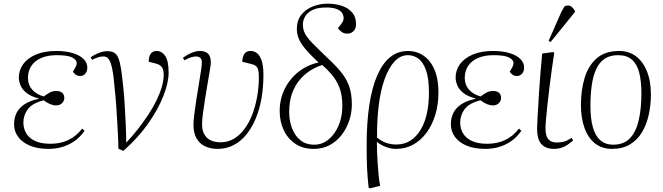

<svg xmlns="http://www.w3.org/2000/svg" viewBox="-20 -801 3630 1051"><path d="M246 14Q186 14 144 -3.5Q102 -21 79.5 -51.5Q57 -82 57 -120Q57 -156 71 -183.5Q85 -211 114.5 -230.5Q144 -250 192 -260V-262Q149 -273 125 -292.5Q101 -312 92 -334.5Q83 -357 83 -376Q83 -417 107 -450Q131 -483 177 -502.5Q223 -522 288 -522Q338 -522 376 -511Q414 -500 436 -479.5Q458 -459 458 -431Q458 -411 447 -398Q436 -385 419 -385Q410 -385 402.5 -388Q395 -391 389.5 -396.5Q384 -402 379 -408Q389 -424 394.5 -435Q400 -446 400 -456Q400 -474 375 -486.5Q350 -499 291 -499Q242 -499 206.5 -484Q171 -469 152 -441Q133 -413 133 -374Q133 -337 156 -310.5Q179 -284 220 -273Q238 -287 253.5 -295Q269 -303 288 -303Q310 -303 321 -292.5Q332 -282 332 -265Q332 -249 320 -236.5Q308 -224 286 -224Q273 -224 256 -230.5Q239 -237 219 -252Q156 -236 132 -203Q108 -170 108 -130Q108 -97 124 -70.5Q140 -44 173 -29Q206 -14 256 -14Q310 -14 353 -34Q396 -54 430 -97L443 -85Q416 -47 383 -25.5Q350 -4 315.5 5Q281 14 246 14Z M655 25 628 13Q628 -17 626 -55.5Q624 -94 621.5 -137Q619 -180 616 -225Q613 -270 608 -315Q602 -387 594 -425Q586 -463 575 -477.5Q564 -492 547 -492Q530 -492 514 -486.5Q498 -481 484 -473L476 -487Q485 -494 499.5 -501.5Q514 -509 531.5 -515Q549 -521 566 -521Q589 -521 604 -513Q619 -505 628 -483Q637 -461 643 -422Q649 -383 655 -321Q660 -274 663 -220.5Q666 -167 668.5 -115Q671 -63 671 -20Q705 -56 735 -94.5Q765 -133 791 -172Q817 -211 836 -250Q855 -289 865.5 -324.5Q876 -360 876 -391Q876 -420 866 -433.5Q856 -447 834 -453L794 -463Q794 -493 805.5 -507.5Q817 -522 837 -522Q866 -522 884.5 -494.5Q903 -467 903 -403Q903 -349 874.5 -276Q846 -203 791 -124.5Q736 -46 655 25Z M1171 14Q1134 14 1104 0.5Q1074 -13 1056.5 -42.5Q1039 -72 1039 -118Q1039 -138 1043.5 -175.5Q1048 -213 1055 -257Q1062 -301 1069 -343Q1076 -385 1080.5 -416.5Q1085 -448 1085 -457Q1085 -477 1076 -484.5Q1067 -492 1053 -492Q1041 -492 1025 -487Q1009 -482 990 -471L981 -484Q995 -495 1011 -503.5Q1027 -512 1043 -517Q1059 -522 1072 -522Q1096 -522 1109.5 -514Q1123 -506 1128.5 -492Q1134 -478 1134 -458Q1134 -448 1129 -418Q1124 -388 1117 -347Q1110 -306 1103 -262.5Q1096 -219 1091 -181.5Q1086 -144 1086 -120Q1086 -76 1110.5 -49.5Q1135 -23 1187 -22Q1226 -22 1258.5 -40.5Q1291 -59 1317 -93.5Q1343 -128 1360.5 -173Q1378 -218 1387.5 -271Q1397 -324 1397 -380Q1397 -406 1393 -420Q1389 -434 1378 -441.5Q1367 -449 1346 -453L1306 -463Q1307 -488 1317 -505Q1327 -522 1352 -522Q1370 -522 1385.5 -511Q1401 -500 1411.5 -471.5Q1422 -443 1422 -390Q1422 -324 1411.5 -263.5Q1401 -203 1380 -152.5Q1359 -102 1328.5 -64.5Q1298 -27 1258.5 -6.5Q1219 14 1171 14Z M1697 14Q1638 14 1596.5 -14Q1555 -42 1533 -89Q1511 -136 1511 -193Q1511 -260 1539 -315.5Q1567 -371 1615 -408.5Q1663 -446 1724 -459Q1673 -506 1647.5 -538Q1622 -570 1613.5 -594Q1605 -618 1605 -641Q1605 -691 1630.5 -721.5Q1656 -752 1694.5 -766.5Q1733 -781 1773 -781Q1813 -781 1848.5 -770Q1884 -759 1906.5 -734Q1929 -709 1929 -668Q1929 -653 1923 -641.5Q1917 -630 1906 -623.5Q1895 -617 1880 -617Q1864 -617 1850.5 -626Q1837 -635 1830 -647Q1848 -669 1854.5 -679.5Q1861 -690 1861 -700Q1861 -720 1850.5 -733Q1840 -746 1819 -753Q1798 -760 1766 -760Q1718 -760 1690 -746Q1662 -732 1650 -710.5Q1638 -689 1638 -667Q1638 -649 1642.5 -634Q1647 -619 1659 -601.5Q1671 -584 1694.5 -560Q1718 -536 1755 -501Q1806 -454 1839.5 -415.5Q1873 -377 1889.5 -334Q1906 -291 1906 -229Q1906 -185 1892 -142Q1878 -99 1851 -63.5Q1824 -28 1785.5 -7Q1747 14 1697 14ZM1701 -9Q1744 -9 1779 -38Q1814 -67 1834 -115Q1854 -163 1854 -221Q1854 -281 1838 -321.5Q1822 -362 1797 -391.5Q1772 -421 1744 -445Q1716 -437 1684.5 -418.5Q1653 -400 1625 -369Q1597 -338 1580 -293Q1563 -248 1563 -187Q1563 -141 1578 -100.5Q1593 -60 1623 -34.5Q1653 -9 1701 -9Z M2006 230 1998 227Q1995 197 1992.5 170Q1990 143 1989 116Q1988 89 1987.5 59.5Q1987 30 1987 -6Q1987 -129 2001.5 -225Q2016 -321 2044.5 -387Q2073 -453 2115 -487.5Q2157 -522 2214 -522Q2248 -522 2278 -508Q2308 -494 2331 -466Q2354 -438 2367 -395.5Q2380 -353 2380 -295Q2380 -228 2362.5 -171.5Q2345 -115 2314 -73.5Q2283 -32 2241 -9Q2199 14 2148 14Q2119 14 2091 3Q2063 -8 2044 -24H2043Q2043 -1 2044 31Q2045 63 2047.5 97Q2050 131 2053 162Q2056 193 2061 216ZM2149 -10Q2194 -10 2227 -31.5Q2260 -53 2283 -91.5Q2306 -130 2317 -181.5Q2328 -233 2328 -293Q2328 -373 2311.5 -418Q2295 -463 2269 -481Q2243 -499 2214 -499Q2171 -499 2139 -464Q2107 -429 2085 -367Q2063 -305 2053 -223Q2043 -141 2044 -48Q2068 -28 2094 -19Q2120 -10 2149 -10Z M2637 14Q2577 14 2535 -3.5Q2493 -21 2470.5 -51.5Q2448 -82 2448 -120Q2448 -156 2462 -183.5Q2476 -211 2505.5 -230.5Q2535 -250 2583 -260V-262Q2540 -273 2516 -292.5Q2492 -312 2483 -334.5Q2474 -357 2474 -376Q2474 -417 2498 -450Q2522 -483 2568 -502.5Q2614 -522 2679 -522Q2729 -522 2767 -511Q2805 -500 2827 -479.5Q2849 -459 2849 -431Q2849 -411 2838 -398Q2827 -385 2810 -385Q2801 -385 2793.5 -388Q2786 -391 2780.5 -396.5Q2775 -402 2770 -408Q2780 -424 2785.5 -435Q2791 -446 2791 -456Q2791 -474 2766 -486.5Q2741 -499 2682 -499Q2633 -499 2597.5 -484Q2562 -469 2543 -441Q2524 -413 2524 -374Q2524 -337 2547 -310.5Q2570 -284 2611 -273Q2629 -287 2644.5 -295Q2660 -303 2679 -303Q2701 -303 2712 -292.5Q2723 -282 2723 -265Q2723 -249 2711 -236.5Q2699 -224 2677 -224Q2664 -224 2647 -230.5Q2630 -237 2610 -252Q2547 -236 2523 -203Q2499 -170 2499 -130Q2499 -97 2515 -70.5Q2531 -44 2564 -29Q2597 -14 2647 -14Q2701 -14 2744 -34Q2787 -54 2821 -97L2834 -85Q2807 -47 2774 -25.5Q2741 -4 2706.5 5Q2672 14 2637 14Z M3013 14Q2987 14 2969 6Q2951 -2 2940 -16.5Q2929 -31 2924.5 -52Q2920 -73 2920 -98Q2920 -104 2920.5 -113Q2921 -122 2921.5 -134Q2922 -146 2922.5 -161Q2923 -176 2924.5 -193.5Q2926 -211 2927 -230Q2928 -249 2929 -270.5Q2930 -292 2932 -314.5Q2934 -337 2935.5 -361Q2937 -385 2939 -409Q2941 -433 2943.5 -458.5Q2946 -484 2948 -508L3007 -516L3014 -512Q3008 -472 3001 -424Q2994 -376 2988 -325.5Q2982 -275 2977 -229.5Q2972 -184 2969 -149.5Q2966 -115 2966 -98Q2966 -78 2970.5 -60.5Q2975 -43 2989 -32Q3003 -21 3030 -21Q3049 -21 3066.5 -25.5Q3084 -30 3109 -46L3117 -32Q3102 -19 3086 -8Q3070 3 3052 8.5Q3034 14 3013 14ZM2994 -571 2983 -577 3052 -734Q3062 -753 3067.5 -762Q3073 -771 3089 -771Q3101 -771 3109.5 -763.5Q3118 -756 3127 -742V-735Z M3330 14Q3275 14 3237 -16Q3199 -46 3179.5 -100.5Q3160 -155 3160 -226Q3160 -307 3180 -374Q3200 -441 3246 -481.5Q3292 -522 3370 -522Q3422 -522 3460.5 -493.5Q3499 -465 3521 -411.5Q3543 -358 3543 -283Q3543 -226 3531 -172Q3519 -118 3494 -76.5Q3469 -35 3428.5 -10.5Q3388 14 3330 14ZM3336 -9Q3396 -9 3429.5 -45.5Q3463 -82 3477 -145.5Q3491 -209 3491 -289Q3491 -357 3479 -403.5Q3467 -450 3439 -474.5Q3411 -499 3363 -499Q3318 -499 3288.5 -478.5Q3259 -458 3242.5 -420.5Q3226 -383 3219 -332.5Q3212 -282 3212 -222Q3212 -153 3225 -105.5Q3238 -58 3266 -33.5Q3294 -9 3336 -9Z"/></svg>

Font: Literata 60pt ExtraLight
Style: Italic
Weight: 250
Italic angle: -2°
Designer: Latin by Veronika Burian and Jose Scaglione. Greek by Irene Vlachou. Cyrillic by Vera Evstafieva
Foundry: TypeTogether
Version: Version 3.103;gftools[0.9.29]